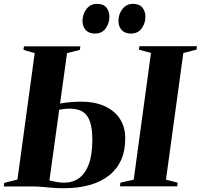

<svg xmlns="http://www.w3.org/2000/svg" viewBox="-36 -988 1064 1018"><path d="M302 10Q272 10 243.5 7.8Q215 5.5 188 3Q161 0.5 135.5 0.5H-16L-13.5 -18.5L56.5 -36L148 -706.5L88.5 -723.5L91 -742.5H390L387.5 -723.5L319.5 -706.5L226 -31.5Q245 -26.5 264.8 -23Q284.5 -19.5 303.5 -19.5Q349.5 -19.5 383 -43.5Q416.5 -67.5 435 -117.8Q453.5 -168 453.5 -246.5Q453.5 -307.5 441 -343.5Q428.5 -379.5 402.2 -395.8Q376 -412 334 -412Q315 -412 297.2 -409.2Q279.5 -406.5 265.5 -404V-435Q277 -438.5 297.8 -441.8Q318.5 -445 343.8 -447Q369 -449 394.5 -449Q464 -449 516.5 -426.2Q569 -403.5 598.5 -359.8Q628 -316 628 -254Q628 -188.5 605.8 -139.2Q583.5 -90 541 -56.8Q498.5 -23.5 438.2 -6.8Q378 10 302 10ZM600 0 602.5 -19.5 673 -35.5 764.5 -707 700.5 -725 703 -743H1008L1006 -725L936 -707L844 -35.5L906 -19.5L903.5 0ZM467 -810Q435.5 -810 418.5 -828.8Q401.5 -847.5 401.5 -877Q401.5 -913 422.5 -940.2Q443.5 -967.5 478.5 -967.5Q513 -967.5 528.5 -947.5Q544 -927.5 544 -899.5Q544 -864.5 524.2 -837.2Q504.5 -810 467 -810ZM657.5 -810Q626.5 -810 609.2 -828.8Q592 -847.5 592 -877Q592 -913 613.2 -940.2Q634.5 -967.5 669 -967.5Q703.5 -967.5 719.2 -947.5Q735 -927.5 735 -899.5Q735 -864.5 715 -837.2Q695 -810 657.5 -810Z"/></svg>

Font: Merriweather 144pt ExtraBold
Style: Italic
Weight: 800
Italic angle: -7.8°
Version: Version 2.101